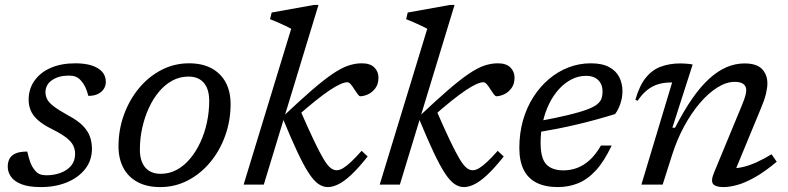

<svg xmlns="http://www.w3.org/2000/svg" viewBox="-20 -751 3204 781"><path d="M91 -134.5Q97 -107.5 103.2 -90.8Q109.5 -74 120 -60.5Q130.5 -47 141.8 -42.5Q153 -38 168.5 -38Q200 -38 226.8 -48Q253.5 -58 269.5 -77.2Q285.5 -96.5 285.5 -125Q285.5 -143 278 -158.8Q270.5 -174.5 250.8 -190.2Q231 -206 193 -225Q155.5 -243.5 134.5 -262.2Q113.5 -281 105 -301.5Q96.5 -322 96.5 -345Q96.5 -389 120 -422.5Q143.5 -456 186 -474.8Q228.5 -493.5 286.5 -493.5Q326 -493.5 353.5 -484.5Q381 -475.5 395.8 -458.8Q410.5 -442 410.5 -418Q410.5 -402 402 -389Q393.5 -376 377.8 -368.5Q362 -361 339.5 -361Q333.5 -383 326.8 -397Q320 -411 310 -422.5Q299.5 -434.5 287.8 -439Q276 -443.5 260 -443.5Q219 -443.5 192 -425.2Q165 -407 165 -376Q165 -361 171.8 -347.5Q178.5 -334 198.5 -318.5Q218.5 -303 257.5 -281.5Q297 -260.5 317.8 -238.8Q338.5 -217 346.2 -194Q354 -171 354 -146Q354 -98.5 326.5 -63.5Q299 -28.5 252 -9.2Q205 10 146.5 10Q98 10 68.5 -1.2Q39 -12.5 25.2 -31.5Q11.5 -50.5 11.5 -73Q11.5 -92 19 -105.8Q26.5 -119.5 43.8 -127Q61 -134.5 91 -134.5Z M749 -493.5Q803.5 -493.5 841.2 -472.8Q879 -452 898.5 -415Q918 -378 918 -328Q918 -260.5 896.2 -199.5Q874.5 -138.5 835.2 -91.2Q796 -44 744 -17Q692 10 631.5 10Q577 10 539 -10.8Q501 -31.5 481.5 -68.8Q462 -106 462 -155.5Q462 -223 484 -283.8Q506 -344.5 545 -391.8Q584 -439 636.2 -466.2Q688.5 -493.5 749 -493.5ZM633.5 -44Q668.5 -44 698.8 -60.2Q729 -76.5 753.2 -105.5Q777.5 -134.5 795 -172.2Q812.5 -210 821.8 -253.2Q831 -296.5 831 -340.5Q831 -388.5 809.2 -414Q787.5 -439.5 746.5 -439.5Q711.5 -439.5 681.2 -423.2Q651 -407 626.8 -378Q602.5 -349 585.2 -311.2Q568 -273.5 558.5 -230.5Q549 -187.5 549 -142.5Q549 -95 571 -69.5Q593 -44 633.5 -44Z M1275.5 -731 1053 0H971L1164.5 -634Q1155.5 -639 1140.8 -646Q1126 -653 1109.5 -660.2Q1093 -667.5 1078.5 -673L1085 -700L1257.5 -731ZM1130 -270 1133 -279Q1201 -343 1249.2 -384.8Q1297.5 -426.5 1332.5 -450.2Q1367.5 -474 1395.8 -483.8Q1424 -493.5 1451.5 -493.5Q1486 -493.5 1502.8 -476.5Q1519.5 -459.5 1519.5 -435.5Q1519.5 -409 1506.8 -392Q1494 -375 1476.8 -367.2Q1459.5 -359.5 1445.5 -359.5Q1441 -359.5 1434.8 -368.2Q1428.5 -377 1420.5 -389Q1413 -401.5 1406 -409Q1399 -416.5 1393 -416.5Q1382 -416.5 1364.8 -409Q1347.5 -401.5 1322.2 -384.8Q1297 -368 1262.2 -340.2Q1227.5 -312.5 1181.5 -271.5L1199.5 -306.5Q1233.5 -228.5 1256.8 -179.8Q1280 -131 1295.8 -104.8Q1311.5 -78.5 1324 -68.5Q1336.5 -58.5 1349 -58.5Q1361.5 -58.5 1376 -67.2Q1390.5 -76 1409.2 -93.8Q1428 -111.5 1451 -137.5L1475.5 -114.5Q1437.5 -66.5 1408 -39.2Q1378.5 -12 1355.5 -1Q1332.5 10 1313.5 10Q1293.5 10 1275 -2.8Q1256.5 -15.5 1236 -46.8Q1215.5 -78 1190 -132.2Q1164.5 -186.5 1130 -270Z M1829 -731 1606.5 0H1524.5L1718 -634Q1709 -639 1694.2 -646Q1679.5 -653 1663 -660.2Q1646.5 -667.5 1632 -673L1638.5 -700L1811 -731ZM1683.5 -270 1686.5 -279Q1754.5 -343 1802.8 -384.8Q1851 -426.5 1886 -450.2Q1921 -474 1949.2 -483.8Q1977.5 -493.5 2005 -493.5Q2039.5 -493.5 2056.2 -476.5Q2073 -459.5 2073 -435.5Q2073 -409 2060.2 -392Q2047.5 -375 2030.2 -367.2Q2013 -359.5 1999 -359.5Q1994.5 -359.5 1988.2 -368.2Q1982 -377 1974 -389Q1966.5 -401.5 1959.5 -409Q1952.5 -416.5 1946.5 -416.5Q1935.5 -416.5 1918.2 -409Q1901 -401.5 1875.8 -384.8Q1850.5 -368 1815.8 -340.2Q1781 -312.5 1735 -271.5L1753 -306.5Q1787 -228.5 1810.2 -179.8Q1833.5 -131 1849.2 -104.8Q1865 -78.5 1877.5 -68.5Q1890 -58.5 1902.5 -58.5Q1915 -58.5 1929.5 -67.2Q1944 -76 1962.8 -93.8Q1981.5 -111.5 2004.5 -137.5L2029 -114.5Q1991 -66.5 1961.5 -39.2Q1932 -12 1909 -1Q1886 10 1867 10Q1847 10 1828.5 -2.8Q1810 -15.5 1789.5 -46.8Q1769 -78 1743.5 -132.2Q1718 -186.5 1683.5 -270Z M2364 -442.5Q2333 -442.5 2305 -428.2Q2277 -414 2253.8 -388.5Q2230.5 -363 2213.8 -328.8Q2197 -294.5 2188 -254.2Q2179 -214 2179 -170.5Q2179 -107 2202.2 -82.5Q2225.5 -58 2272 -58Q2301 -58 2327.8 -68Q2354.5 -78 2378.8 -100Q2403 -122 2424.5 -159H2468Q2438 -95 2404 -58Q2370 -21 2331.5 -5.5Q2293 10 2249.5 10Q2198 10 2163 -7.5Q2128 -25 2110.2 -60.5Q2092.5 -96 2092.5 -149Q2092.5 -208.5 2107.2 -260.8Q2122 -313 2149.2 -355.8Q2176.5 -398.5 2212.8 -429.2Q2249 -460 2292.5 -476.8Q2336 -493.5 2383.5 -493.5Q2429.5 -493.5 2458 -478Q2486.5 -462.5 2499.2 -436.8Q2512 -411 2512 -380Q2512 -355.5 2503.8 -330.2Q2495.5 -305 2482 -287Q2443 -275 2403 -264Q2363 -253 2323.2 -243.8Q2283.5 -234.5 2245.2 -227Q2207 -219.5 2170.5 -213.5L2173.5 -258.5Q2245.5 -272 2292.8 -283.5Q2340 -295 2368 -305.5Q2396 -316 2409.5 -327.2Q2423 -338.5 2427 -350.8Q2431 -363 2431 -378.5Q2431 -398 2423.2 -412.2Q2415.5 -426.5 2400.8 -434.5Q2386 -442.5 2364 -442.5Z M2573.5 -341 2564.5 -345Q2581 -403 2607.2 -435.2Q2633.5 -467.5 2669 -480.2Q2704.5 -493 2747 -493Q2755.5 -493 2763.8 -492.5Q2772 -492 2780.5 -491.2Q2789 -490.5 2797.5 -488.5L2715 -231.5H2726Q2761 -299.5 2795.2 -349Q2829.5 -398.5 2864.2 -430.2Q2899 -462 2934.8 -477.5Q2970.5 -493 3008.5 -493Q3058 -493 3079.8 -470Q3101.5 -447 3101.5 -412Q3101.5 -393.5 3095.5 -368.5Q3089.5 -343.5 3073 -305L2963.5 -40L2957 -67Q2978.5 -66 3003.5 -72Q3028.5 -78 3057.5 -91Q3086.5 -104 3118.5 -123.5L3139.5 -93Q3091.5 -53 3051.8 -30.5Q3012 -8 2980.2 1Q2948.5 10 2922.5 10Q2890.5 10 2880.5 -3Q2870.5 -16 2885 -50L2999 -325.5Q3008 -347.5 3011.8 -361.2Q3015.5 -375 3015.5 -384.5Q3015.5 -400 3004.2 -409Q2993 -418 2968.5 -418Q2934.5 -418 2897.8 -395Q2861 -372 2826.2 -331Q2791.5 -290 2762.2 -235.8Q2733 -181.5 2713.5 -119.5L2675.5 0H2589L2714 -415.5Q2713 -415.5 2711.5 -415.5Q2710 -415.5 2708.5 -415.5Q2681 -415.5 2657.5 -408.5Q2634 -401.5 2613.2 -385.2Q2592.5 -369 2573.5 -341Z"/></svg>

Font: Newsreader 10pt
Style: Italic
Weight: 400
Italic angle: -17°
Version: Version 1.003